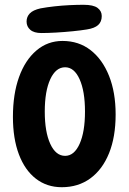

<svg xmlns="http://www.w3.org/2000/svg" viewBox="-20 -779 537 802"><path d="M238 3Q176 3 130 -32.5Q84 -68 59 -134Q34 -200 34 -291Q34 -386 59.5 -457Q85 -528 132 -568Q179 -608 241 -608Q309 -608 358.5 -569.5Q408 -531 435.5 -462Q463 -393 463 -301Q463 -207 435.5 -139Q408 -71 357.5 -34Q307 3 238 3ZM252 -128Q290 -128 312.5 -178Q335 -228 335 -313Q335 -398 312.5 -448Q290 -498 252 -498Q213 -498 190 -448Q167 -398 167 -313Q167 -228 190 -178Q213 -128 252 -128ZM153 -641Q122 -641 106.5 -654.5Q91 -668 91 -689Q91 -709 104.5 -723Q118 -737 149 -744Q176 -749 207.5 -752.5Q239 -756 270.5 -757.5Q302 -759 329 -759Q370 -759 387.5 -746Q405 -733 405 -712Q405 -688 390 -674.5Q375 -661 343 -656Q319 -652 284 -648.5Q249 -645 214 -643Q179 -641 153 -641Z"/></svg>

Font: DynaPuff Condensed
Style: Regular
Weight: 400
Width: 3
Designer: Toshi Omagari, Jennifer Daniel
Foundry: Google Fonts
Version: Version 2.000